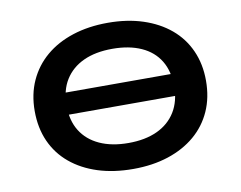

<svg xmlns="http://www.w3.org/2000/svg" viewBox="-78 -821 1178 938"><g transform="rotate(-10 510.5 -352.5)"><path d="M179 -306V-415H852V-306ZM511 10Q414 10 336 -15Q258 -40 201.5 -87Q145 -134 115 -201Q85 -268 85 -352Q85 -435 115.5 -502Q146 -569 202 -616.5Q258 -664 336.5 -689.5Q415 -715 511 -715Q607 -715 685 -689.5Q763 -664 819 -617Q875 -570 905 -503Q935 -436 935 -354Q935 -270 905 -203Q875 -136 819 -88.5Q763 -41 685 -15.5Q607 10 511 10ZM510 -119Q593 -119 652.5 -146.5Q712 -174 744.5 -226.5Q777 -279 777 -353Q777 -428 745.5 -480Q714 -532 654 -559Q594 -586 511 -586Q427 -586 367.5 -558.5Q308 -531 275.5 -479Q243 -427 243 -351Q243 -277 275 -225.5Q307 -174 367 -146.5Q427 -119 510 -119Z"/></g></svg>

Font: Nunito Sans 7pt Expanded
Style: Bold
Weight: 700
Width: 7
Designer: Vernon Adams
Foundry: Vernon Adams
Version: Version 3.101;gftools[0.9.27]